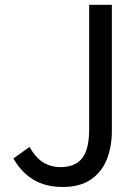

<svg xmlns="http://www.w3.org/2000/svg" viewBox="-20 -753 575 787"><path d="M236.6 13.4Q167.3 13.4 117.4 -16.3Q67.6 -46.1 34.9 -103.5L101 -150.6Q125.9 -106.5 157.3 -87.2Q188.7 -68 227.9 -68Q287.7 -68 316.6 -104.3Q345.5 -140.5 345.5 -223.9V-733.4H438.5V-215.4Q438.5 -152.2 418 -100.2Q397.5 -48.2 352.9 -17.4Q308.4 13.4 236.6 13.4Z"/></svg>

Font: Noto Sans KR Thin
Style: Regular
Weight: 100
Designer: Ryoko NISHIZUKA 西塚涼子 (kana, bopomofo & ideographs); Paul D. Hunt (Latin, Greek & Cyrillic); Sandoll Communications 산돌커뮤니
Foundry: Adobe
Version: Version 2.004-H2;hotconv 1.0.118;makeotfexe 2.5.65603